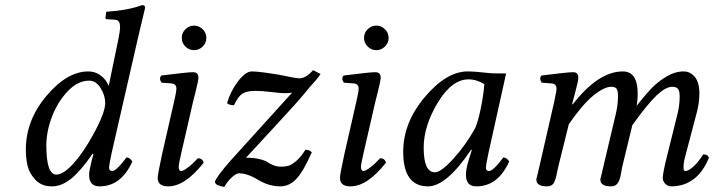

<svg xmlns="http://www.w3.org/2000/svg" viewBox="-20 -718 2789 750"><path d="M345 -194Q391 -278 391 -316Q391 -345 373 -374Q355 -403 328 -403Q284 -403 244.5 -361.5Q205 -320 183 -262Q161 -204 161 -150Q161 -36 200 -36Q228 -36 267.5 -80Q307 -124 345 -194ZM345 -116 342 -118Q296 -51 258.5 -20.5Q221 10 183 10Q142 10 118 -16Q94 -42 87.5 -71Q81 -100 81 -134Q81 -248 161.5 -343.5Q242 -439 325 -439Q352 -439 373 -423.5Q394 -408 404 -384H405L442 -563Q449 -597 449 -613Q449 -641 428 -641L397 -643Q392 -643 392 -648L395 -672Q482 -678 535 -698Q547 -698 547 -688Q537 -648 522 -583L416 -120Q406 -72 406 -64Q406 -50 418 -50Q435 -50 474 -103Q487 -103 497 -87Q453 10 369 10Q328 10 328 -35Q328 -50 338 -90Z M704.5 -536Q690 -550 690 -570Q690 -590 704.5 -604Q719 -618 738 -618Q757 -618 771.5 -604Q786 -590 786 -570Q786 -550 771.5 -536Q757 -522 738 -522Q719 -522 704.5 -536ZM734 -320 689 -124Q678 -76 678 -67Q678 -50 688 -50Q696 -50 715 -64.5Q734 -79 753 -100Q770 -100 776 -83Q703 10 637 10Q596 10 596 -23Q596 -37 613 -115L660 -321Q669 -359 669 -372Q669 -390 651 -392L611 -395Q600 -411 610 -423Q712 -436 734 -436Q755 -436 755 -415Q755 -407 752 -394Q749 -381 743 -355.5Q737 -330 734 -320Z M1203 -444 1232 -429Q1229 -424 1225 -418.5Q1221 -413 1215.5 -406.5Q1210 -400 1204.5 -394Q1199 -388 1191 -379Q1183 -370 1177 -362Q1144 -321 1050 -220Q956 -119 941 -102Q972 -102 994 -96.5Q1016 -91 1025 -84.5Q1034 -78 1048 -72.5Q1062 -67 1078 -67Q1095 -67 1107 -70.5Q1119 -74 1137 -89Q1155 -104 1173 -133Q1189 -133 1198 -123Q1164 -46 1136.5 -18Q1109 10 1075 10Q1031 10 989 -15Q947 -41 913 -41Q904 -41 887.5 -27Q871 -13 856 12Q845 11 833 6Q824 4 819 -7Q824 -26 881 -91L1121 -356Q1109 -354 1090 -354Q1077 -354 1040 -358.5Q1003 -363 978 -363Q943 -363 926.5 -352Q910 -341 894 -307Q875 -307 867 -315Q880 -361 909.5 -400Q939 -439 964 -439Q992 -439 1070 -426Q1136 -412 1149 -412Q1175 -412 1203 -444Z M1416.5 -536Q1402 -550 1402 -570Q1402 -590 1416.5 -604Q1431 -618 1450 -618Q1469 -618 1483.5 -604Q1498 -590 1498 -570Q1498 -550 1483.5 -536Q1469 -522 1450 -522Q1431 -522 1416.5 -536ZM1446 -320 1401 -124Q1390 -76 1390 -67Q1390 -50 1400 -50Q1408 -50 1427 -64.5Q1446 -79 1465 -100Q1482 -100 1488 -83Q1415 10 1349 10Q1308 10 1308 -23Q1308 -37 1325 -115L1372 -321Q1381 -359 1381 -372Q1381 -390 1363 -392L1323 -395Q1312 -411 1322 -423Q1424 -436 1446 -436Q1467 -436 1467 -415Q1467 -407 1464 -394Q1461 -381 1455 -355.5Q1449 -330 1446 -320Z M1887 -433Q1895 -431 1957 -431L1888 -120Q1878 -72 1878 -64Q1878 -50 1890 -50Q1907 -50 1946 -103Q1959 -103 1969 -87Q1925 10 1841 10Q1800 10 1800 -35Q1800 -57 1810 -90L1823 -132L1821 -134Q1724 10 1652 10Q1555 10 1555 -125Q1555 -239 1639.5 -339Q1724 -439 1807 -439Q1833 -439 1887 -433ZM1837 -219Q1848 -247 1857 -289.5Q1866 -332 1869 -360L1872 -389Q1842 -408 1810 -408Q1745 -408 1690 -317Q1635 -226 1635 -141Q1635 -45 1679 -45Q1703 -45 1751.5 -98.5Q1800 -152 1837 -219Z M2145 -321Q2154 -363 2154 -372Q2154 -390 2136 -392L2096 -395Q2085 -411 2095 -423Q2197 -436 2219 -436Q2239 -436 2239 -415Q2239 -407 2236 -393.5Q2233 -380 2226.5 -355.5Q2220 -331 2217 -320L2215 -311L2217 -310Q2317 -439 2413 -439Q2471 -439 2471 -352Q2471 -326 2467 -305Q2501 -348 2525.5 -373.5Q2550 -399 2583.5 -419Q2617 -439 2651 -439Q2663 -439 2673.5 -434Q2684 -429 2693 -419Q2702 -409 2707 -392Q2712 -375 2712 -352Q2712 -317 2702 -279L2655 -101Q2650 -82 2650 -61Q2650 -50 2657 -50Q2670 -50 2689.5 -68Q2709 -86 2727 -115Q2746 -115 2749 -101Q2703 10 2601 10Q2594 10 2586.5 6Q2579 2 2574 -6Q2569 -14 2569 -23Q2569 -43 2587 -114L2626 -271Q2635 -306 2635 -342Q2635 -357 2631.5 -365Q2628 -373 2622 -376Q2616 -379 2606 -379Q2581 -379 2546 -346.5Q2511 -314 2450 -229L2412 -72Q2410 -65 2407.5 -49.5Q2405 -34 2403 -26Q2401 -18 2396.5 -8.5Q2392 1 2384.5 5.5Q2377 10 2366 10Q2325 10 2325 -17Q2325 -19 2338 -72L2386 -275Q2394 -310 2394 -342Q2394 -364 2388.5 -371.5Q2383 -379 2368 -379Q2340 -379 2298 -345Q2256 -311 2202 -233L2162 -72Q2160 -64 2157 -49.5Q2154 -35 2152 -26.5Q2150 -18 2146 -8.5Q2142 1 2134.5 5.5Q2127 10 2116 10Q2075 10 2075 -17Q2075 -19 2088 -72Z"/></svg>

Font: Linux Libertine O
Style: Italic
Weight: 400
Italic angle: -12°
Designer: Philipp H. Poll
Foundry: Philipp H. Poll
Version: Version 5.1.6